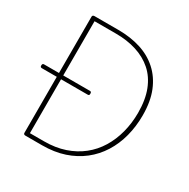

<svg xmlns="http://www.w3.org/2000/svg" viewBox="-232 -1310 1504 1524"><g transform="rotate(30 520.5 -548.0)"><path d="M202 0Q183 0 183 -15V-1080Q183 -1088 188 -1092Q193 -1096 203 -1096H419Q531 -1096 623.5 -1067Q716 -1038 784 -977Q852 -916 889.5 -824Q927 -732 927 -604Q927 -503 903 -411.5Q879 -320 831.5 -244.5Q784 -169 714.5 -114.5Q645 -60 555 -30Q465 0 353 0ZM222 -35H352Q455 -35 539.5 -63.5Q624 -92 688.5 -143.5Q753 -195 796.5 -266Q840 -337 862.5 -423Q885 -509 885 -604Q885 -724 851 -810.5Q817 -897 754.5 -952Q692 -1007 606.5 -1034Q521 -1061 419 -1061H222ZM46 -529Q38 -529 34.5 -533Q31 -537 31 -545Q31 -555 34.5 -559.5Q38 -564 46 -564H466Q475 -564 478 -559.5Q481 -555 481 -545Q481 -537 478 -533Q475 -529 466 -529Z"/></g></svg>

Font: Playwrite FR Moderne Thin
Style: Regular
Weight: 250
Version: Version 1.002